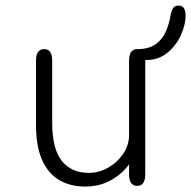

<svg xmlns="http://www.w3.org/2000/svg" viewBox="-20 -657 685 688"><path d="M138.5 -481Q167 -481 167 -439.5V-218Q167 -124 201.2 -80.8Q235.5 -37.5 298.5 -37.5Q334 -37.5 367 -56Q400 -74.5 421.2 -105.5Q442.5 -136.5 442.5 -173.5Q442.5 -186.5 446.2 -191Q450 -195.5 457.5 -195.5Q464.5 -195.5 470.5 -189.5Q476.5 -183.5 476.5 -168.5Q476.5 -122.5 451.5 -81.5Q426.5 -40.5 383.2 -14.5Q340 11.5 285.5 11.5Q233 11.5 193.2 -11.2Q153.5 -34 131.2 -83Q109 -132 109 -209.5V-439.5Q109 -481 138.5 -481ZM471.5 -481Q500.5 -481 500.5 -439.5V-32.5Q500.5 9 471.5 9Q442.5 9 442.5 -32.5V-439.5Q442.5 -481 471.5 -481ZM505 -442Q491 -442 483.2 -443.8Q475.5 -445.5 471.5 -447.5Q467 -450.5 463 -455.2Q459 -460 459 -468.5Q459 -473.5 462.5 -477.2Q466 -481 471.5 -481Q514 -481 538.2 -498.8Q562.5 -516.5 574.5 -544.5Q586.5 -572.5 591.5 -603.5Q594.5 -619 600.5 -628Q606.5 -637 619.5 -637Q633 -637 639 -627.8Q645 -618.5 645 -602Q645 -567.5 627.8 -530.2Q610.5 -493 579.2 -467.5Q548 -442 505 -442Z"/></svg>

Font: Sono ExtraLight Monospace Light
Style: Regular
Weight: 300
Version: Version 2.112